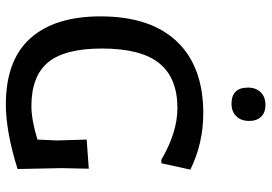

<svg xmlns="http://www.w3.org/2000/svg" viewBox="-152 -744 904 639"><g transform="rotate(90 299.5 -424.0)"><path d="M329 -856Q354 -856 368 -841.5Q382 -827 382 -802Q382 -775 366.5 -759Q351 -743 325 -743Q271 -743 271 -798Q271 -824 286.5 -840Q302 -856 329 -856ZM356 -649Q457 -649 544 -606L523 -510L512 -509Q420 -563 339 -563Q239 -563 190 -502.5Q141 -442 141 -312Q141 -188 187 -132.5Q233 -77 333 -77Q377 -77 444 -97L447 -162L444 -261L541 -268L539 -178L542 -31Q418 8 327 8Q180 8 107 -73.5Q34 -155 34 -307Q34 -473 117.5 -561Q201 -649 356 -649Z"/></g></svg>

Font: Alegreya Sans Medium
Style: Regular
Weight: 500
Designer: Juan Pablo del Peral
Foundry: Huerta Tipografica
Version: Version 2.007